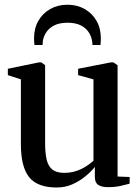

<svg xmlns="http://www.w3.org/2000/svg" viewBox="-20 -802 606 832"><path d="M447.5 9Q420.5 9 405.8 -0.8Q391 -10.5 391 -36V-78.5Q374.5 -58 349.5 -37.5Q324.5 -17 293.2 -3.2Q262 10.5 226 10.5Q142.5 10.5 106.5 -34Q70.5 -78.5 70.5 -178V-458L14 -476.5V-504L147.5 -531.5H159.5L175.5 -519.5V-182Q175.5 -139 182.2 -110.2Q189 -81.5 207 -67.2Q225 -53 258 -53Q286.5 -53 310.2 -61Q334 -69 352.8 -81Q371.5 -93 385 -105.5V-458L318.5 -476.5V-504L459 -531.5H471.5L489.5 -519.5V-37L542 -35L541.5 -6Q525 -1.5 501.5 3.8Q478 9 447.5 9ZM272.5 -781.5Q314 -781.5 346.8 -763Q379.5 -744.5 398.2 -711.8Q417 -679 417 -636Q417 -628.5 416.5 -621.2Q416 -614 415.5 -607H380.5Q380.5 -611.5 380.2 -616.5Q380 -621.5 378.5 -627Q375 -647.5 362.5 -665Q350 -682.5 328 -693Q306 -703.5 272.5 -703.5Q239.5 -703.5 217.2 -693Q195 -682.5 182.5 -665Q170 -647.5 166 -627Q165.5 -621.5 165 -616.5Q164.5 -611.5 164.5 -607H129.5Q128.5 -614 128 -621.2Q127.5 -628.5 127.5 -636Q127.5 -679 146.2 -711.8Q165 -744.5 197.8 -763Q230.5 -781.5 272.5 -781.5Z"/></svg>

Font: Merriweather 96pt Medium
Style: Regular
Weight: 500
Version: Version 2.100